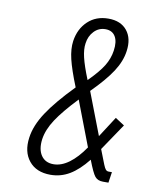

<svg xmlns="http://www.w3.org/2000/svg" viewBox="-81 -756 654 826"><g transform="rotate(10 246.5 -342.5)"><path d="M79 -132Q70 -69 102 -29.5Q134 10 196 10Q241 10 279.5 -13Q318 -36 356 -84Q377 -29 389 -14.5Q401 0 424 0H448L455 -47H441Q433 -47 428 -52.5Q423 -58 417 -73L392 -137L471 -254L431 -280L373 -190L302 -375Q362 -435 391.5 -480.5Q421 -526 427 -571Q435 -627 407.5 -661Q380 -695 326 -695Q272 -695 236.5 -661.5Q201 -628 193 -574Q188 -539 198.5 -495Q209 -451 238 -379Q162 -301 124 -243Q86 -185 79 -132ZM135 -135Q141 -177 170.5 -222Q200 -267 260 -330L335 -134Q303 -87 269 -62Q235 -37 201 -37Q165 -37 147 -63.5Q129 -90 135 -135ZM247 -573Q251 -605 271.5 -626.5Q292 -648 321 -648Q351 -648 364.5 -625.5Q378 -603 372 -563Q367 -528 347.5 -496Q328 -464 283 -419Q260 -476 251.5 -511.5Q243 -547 247 -573Z"/></g></svg>

Font: Secuela Light
Style: Italic
Weight: 300
Italic angle: -8°
Designer: Fernando Haro
Foundry: deFharo
Version: Version 1.708